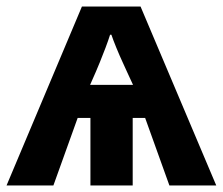

<svg xmlns="http://www.w3.org/2000/svg" viewBox="-20 -566 680 586"><path d="M409 -546 640 0H497L423 -206H385V0H256V-206H217L143 0H0L230 -546ZM316 -460Q311 -444 302 -420Q293 -396 284.5 -375.5Q276 -355 273 -348L255 -307H386L368 -346Q365 -353 355 -374.5Q345 -396 335 -420.5Q325 -445 320 -460Z"/></svg>

Font: RS Noto Sans
Style: Bold
Weight: 700
Designer: Monotype Design Team
Foundry: Monotype Imaging Inc.
Version: Version 3.10